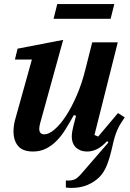

<svg xmlns="http://www.w3.org/2000/svg" viewBox="-20 -729 636 939"><path d="M330 190Q312 190 302 188V154H315Q341 154 357 141Q373 128 393 103L510 -32L504 -39Q477 -10 453 1Q429 12 408 12Q386 12 371.5 5.5Q357 -1 348 -11Q339 -21 335 -34Q331 -47 331 -60Q331 -74 334 -90Q337 -106 340 -117L352 -163L341 -166Q321 -130 301 -97.5Q281 -65 257.5 -41Q234 -17 205.5 -2.5Q177 12 142 12Q91 12 68.5 -15Q46 -42 46 -87Q46 -120 58 -158L136 -438H53L66 -491L289 -534L176 -125Q172 -110 172 -99Q172 -72 197 -72Q219 -72 247 -96Q275 -120 302.5 -162Q330 -204 355 -261.5Q380 -319 397 -387L431 -522H556L442 -69L460 -61L557 -176L590 -155Q579 -139 570 -124.5Q561 -110 554 -94Q547 -78 541.5 -60Q536 -42 531 -19Q517 44 502.5 79.5Q488 115 466 137Q442 161 408 175.5Q374 190 330 190ZM260 -709H539L521 -637H242Z"/></svg>

Font: IBM Plex Serif SmBld
Style: Italic
Weight: 600
Italic angle: -14°
Designer: Mike Abbink, Paul van der Laan, Pieter van Rosmalen
Foundry: Bold Monday
Version: Version 3.001